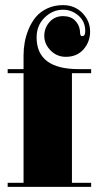

<svg xmlns="http://www.w3.org/2000/svg" viewBox="-20 -739 393 750"><path d="M72 -469V-523Q72 -548 76.5 -573.5Q81 -599 92 -625.5Q103 -652 120 -672.5Q137 -693 164.5 -706Q192 -719 226 -719Q272 -719 302 -688Q332 -657 332 -616Q332 -576 306.5 -546.5Q281 -517 237 -517Q202 -517 177.5 -542Q153 -567 153 -599Q153 -630 173.5 -653Q194 -676 226 -676Q256 -676 272.5 -659.5Q289 -643 292 -621Q292 -619 292.5 -614.5Q293 -610 293 -608Q293 -606 294 -603Q295 -600 297 -599Q299 -598 302 -598Q313 -598 313 -618Q313 -655 286.5 -678Q260 -701 226 -701Q186 -701 154.5 -670.5Q123 -640 123 -593Q123 -469 287 -469H336V-453H261V-25H336V-9H10V-25H72V-453H10V-469Z"/></svg>

Font: Elsie Swash Caps Black
Style: Regular
Weight: 900
Designer: Alejandro Inler
Foundry: Alejandro Inler
Version: 1.001